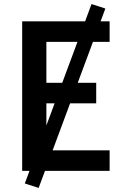

<svg xmlns="http://www.w3.org/2000/svg" viewBox="-20 -840 640 944"><path d="M89 0V-735H519V-634H208V-433H453V-332H208V-101H519V0ZM170 84 102 62 430 -820 498 -798Z"/></svg>

Font: Zed Sans Extended
Style: Bold
Weight: 700
Width: 7
Designer: Belleve Invis
Foundry: Belleve Invis
Version: Version 1.0.0; ttfautohint (v1.8.4)